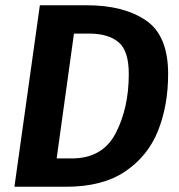

<svg xmlns="http://www.w3.org/2000/svg" viewBox="-20 -712 681 732"><path d="M621 -430Q621 -310 582.5 -213.5Q544 -117 457.5 -58.5Q371 0 232 0H35L132 -692H310Q451 -692 536 -634.5Q621 -577 621 -430ZM262 -584 196 -108H254Q371 -108 421 -204Q471 -300 471 -430Q471 -519 431.5 -551.5Q392 -584 320 -584Z"/></svg>

Font: Fira Sans SemiBold
Style: Italic
Weight: 600
Italic angle: -8°
Designer: bBox Type GmbH & Carrois Corporate GbR & Edenspiekermann AG
Foundry: bBox Type GmbH & Carrois Corporate GbR & Edenspiekermann AG
Version: Version 4.301